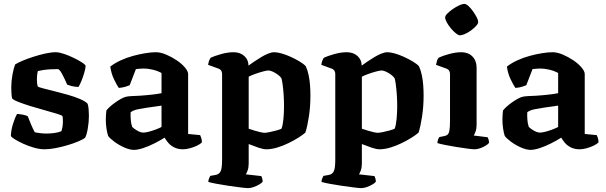

<svg xmlns="http://www.w3.org/2000/svg" viewBox="-20 -769 3120 989"><path d="M209 0Q184 0 154.5 -8.5Q125 -17 99 -29Q73 -41 55.5 -52Q38 -63 36 -69Q37 -99 47 -131Q57 -163 68 -182Q86 -181 101.5 -177.5Q117 -174 123 -170Q129 -155 139 -130.5Q149 -106 159 -88Q170 -85 188 -83Q206 -81 218 -81Q235 -81 257 -83.5Q279 -86 296 -93Q299 -100 301.5 -114Q304 -128 304 -142Q304 -150 303.5 -158.5Q303 -167 302 -171Q299 -175 273.5 -183Q248 -191 211 -201Q174 -211 137 -222.5Q100 -234 73.5 -244.5Q47 -255 42 -263Q40 -273 39 -288.5Q38 -304 38 -318Q38 -350 44 -383.5Q50 -417 58 -437Q70 -445 94.5 -455.5Q119 -466 150 -476Q181 -486 212 -493Q243 -500 268 -500Q284 -500 309.5 -491.5Q335 -483 360.5 -470.5Q386 -458 403.5 -446.5Q421 -435 421 -429Q421 -419 415 -397.5Q409 -376 400.5 -354.5Q392 -333 384 -321Q363 -322 348 -326Q333 -330 326 -333Q312 -366 299 -389.5Q286 -413 278 -413Q260 -413 240.5 -412Q221 -411 204.5 -408.5Q188 -406 175 -403Q172 -392 171 -380.5Q170 -369 170 -360Q170 -349 171 -340.5Q172 -332 174 -324Q178 -320 201.5 -314Q225 -308 259 -299.5Q293 -291 328.5 -281Q364 -271 392 -259Q420 -247 431 -235Q435 -225 436.5 -207Q438 -189 438 -173Q438 -140 432 -106Q426 -72 418 -59Q406 -50 382 -40Q358 -30 327.5 -21Q297 -12 266 -6Q235 0 209 0Z M670 3Q648 3 620 -9.5Q592 -22 569 -39Q546 -56 537 -69Q532 -83 528.5 -106.5Q525 -130 525 -154Q525 -168 526 -179.5Q527 -191 528 -200Q534 -208 546 -219Q558 -230 573.5 -241Q589 -252 603.5 -260Q618 -268 627 -270Q636 -273 657 -274Q678 -275 700 -276Q716 -277 731.5 -278.5Q747 -280 762 -281.5Q777 -283 789.5 -285Q802 -287 812 -289V-393Q790 -405 765 -410.5Q740 -416 721 -416Q712 -416 699.5 -415Q687 -414 680 -413L648 -330Q643 -328 628.5 -323Q614 -318 592 -316Q582 -330 567.5 -360Q553 -390 548 -426Q571 -444 601.5 -458Q632 -472 665 -481Q698 -490 729 -495Q760 -500 783 -500Q807 -500 835.5 -488Q864 -476 890 -458.5Q916 -441 932.5 -421.5Q949 -402 949 -388V-79L1011 -73Q1013 -68 1016.5 -58.5Q1020 -49 1020 -36Q1011 -26 993.5 -18Q976 -10 957 -5Q938 0 923 0Q897 0 878 -9.5Q859 -19 847 -33Q835 -47 828 -60Q806 -46 776.5 -31Q747 -16 718.5 -6.5Q690 3 670 3ZM719 -86Q729 -86 746.5 -90.5Q764 -95 782.5 -102Q801 -109 812 -115V-225Q796 -223 778 -220Q760 -217 742 -215Q717 -211 692.5 -206.5Q668 -202 653 -191Q652 -175 653.5 -153Q655 -131 661 -115Q671 -105 688 -95.5Q705 -86 719 -86Z M1258 200Q1248 200 1219.5 196.5Q1191 193 1157 188Q1123 183 1094 177.5Q1065 172 1053 168Q1053 160 1056.5 151Q1060 142 1063 137L1091 132Q1108 129 1116 114Q1124 99 1124 54V-388Q1124 -398 1119.5 -405Q1115 -412 1107 -415L1052 -435Q1054 -449 1058 -458.5Q1062 -468 1066 -472Q1083 -480 1117.5 -490Q1152 -500 1183 -500Q1217 -500 1238.5 -480.5Q1260 -461 1260 -431Q1272 -440 1289 -451.5Q1306 -463 1325 -474.5Q1344 -486 1361.5 -493Q1379 -500 1393 -500Q1408 -500 1431 -493.5Q1454 -487 1478 -476Q1502 -465 1523 -452.5Q1544 -440 1555 -428Q1564 -409 1569.5 -383.5Q1575 -358 1577 -330.5Q1579 -303 1579 -277Q1579 -220 1571 -168Q1563 -116 1553 -86Q1541 -75 1518 -60.5Q1495 -46 1466.5 -32Q1438 -18 1408 -9Q1378 0 1352 0Q1336 0 1311 -8.5Q1286 -17 1261 -27V73Q1261 94 1255.5 109Q1250 124 1246 129L1326 138Q1328 142 1330.5 150Q1333 158 1333 167Q1328 174 1314 182Q1300 190 1285 195Q1270 200 1258 200ZM1343 -85Q1351 -85 1368.5 -88.5Q1386 -92 1404 -97Q1422 -102 1430 -106Q1437 -124 1440 -157Q1443 -190 1443 -222Q1443 -253 1441 -281.5Q1439 -310 1436 -332.5Q1433 -355 1430 -365Q1425 -374 1412.5 -383.5Q1400 -393 1386 -399.5Q1372 -406 1363 -406Q1354 -406 1333.5 -400.5Q1313 -395 1292.5 -387.5Q1272 -380 1261 -374V-106Q1276 -101 1292 -96Q1308 -91 1322 -88Q1336 -85 1343 -85Z M1841 200Q1831 200 1802.5 196.5Q1774 193 1740 188Q1706 183 1677 177.5Q1648 172 1636 168Q1636 160 1639.5 151Q1643 142 1646 137L1674 132Q1691 129 1699 114Q1707 99 1707 54V-388Q1707 -398 1702.5 -405Q1698 -412 1690 -415L1635 -435Q1637 -449 1641 -458.5Q1645 -468 1649 -472Q1666 -480 1700.5 -490Q1735 -500 1766 -500Q1800 -500 1821.5 -480.5Q1843 -461 1843 -431Q1855 -440 1872 -451.5Q1889 -463 1908 -474.5Q1927 -486 1944.5 -493Q1962 -500 1976 -500Q1991 -500 2014 -493.5Q2037 -487 2061 -476Q2085 -465 2106 -452.5Q2127 -440 2138 -428Q2147 -409 2152.5 -383.5Q2158 -358 2160 -330.5Q2162 -303 2162 -277Q2162 -220 2154 -168Q2146 -116 2136 -86Q2124 -75 2101 -60.5Q2078 -46 2049.5 -32Q2021 -18 1991 -9Q1961 0 1935 0Q1919 0 1894 -8.5Q1869 -17 1844 -27V73Q1844 94 1838.5 109Q1833 124 1829 129L1909 138Q1911 142 1913.5 150Q1916 158 1916 167Q1911 174 1897 182Q1883 190 1868 195Q1853 200 1841 200ZM1926 -85Q1934 -85 1951.5 -88.5Q1969 -92 1987 -97Q2005 -102 2013 -106Q2020 -124 2023 -157Q2026 -190 2026 -222Q2026 -253 2024 -281.5Q2022 -310 2019 -332.5Q2016 -355 2013 -365Q2008 -374 1995.5 -383.5Q1983 -393 1969 -399.5Q1955 -406 1946 -406Q1937 -406 1916.5 -400.5Q1896 -395 1875.5 -387.5Q1855 -380 1844 -374V-106Q1859 -101 1875 -96Q1891 -91 1905 -88Q1919 -85 1926 -85Z M2425 0Q2414 0 2388 -3.5Q2362 -7 2330.5 -12Q2299 -17 2272 -22.5Q2245 -28 2233 -32Q2233 -40 2236 -48.5Q2239 -57 2243 -63L2268 -68Q2279 -70 2285.5 -75.5Q2292 -81 2295 -97.5Q2298 -114 2298 -146V-388Q2298 -398 2293.5 -405Q2289 -412 2281 -415L2226 -435Q2228 -446 2231 -456Q2234 -466 2240 -472Q2258 -481 2292.5 -490.5Q2327 -500 2357 -500Q2392 -500 2413.5 -478Q2435 -456 2435 -421V-127Q2435 -106 2429.5 -91Q2424 -76 2420 -71L2492 -62Q2494 -58 2496.5 -50.5Q2499 -43 2499 -33Q2494 -26 2480.5 -18Q2467 -10 2452 -5Q2437 0 2425 0ZM2349 -587Q2341 -587 2328 -597.5Q2315 -608 2302.5 -623Q2290 -638 2281.5 -653.5Q2273 -669 2273 -679Q2273 -688 2284.5 -699.5Q2296 -711 2312.5 -722.5Q2329 -734 2345.5 -741.5Q2362 -749 2371 -749Q2381 -749 2393 -738Q2405 -727 2416 -711.5Q2427 -696 2435 -681Q2443 -666 2443 -655Q2443 -647 2432 -635Q2421 -623 2406 -612Q2391 -601 2375 -594Q2359 -587 2349 -587Z M2713 3Q2691 3 2663 -9.5Q2635 -22 2612 -39Q2589 -56 2580 -69Q2575 -83 2571.5 -106.5Q2568 -130 2568 -154Q2568 -168 2569 -179.5Q2570 -191 2571 -200Q2577 -208 2589 -219Q2601 -230 2616.5 -241Q2632 -252 2646.5 -260Q2661 -268 2670 -270Q2679 -273 2700 -274Q2721 -275 2743 -276Q2759 -277 2774.5 -278.5Q2790 -280 2805 -281.5Q2820 -283 2832.5 -285Q2845 -287 2855 -289V-393Q2833 -405 2808 -410.5Q2783 -416 2764 -416Q2755 -416 2742.5 -415Q2730 -414 2723 -413L2691 -330Q2686 -328 2671.5 -323Q2657 -318 2635 -316Q2625 -330 2610.5 -360Q2596 -390 2591 -426Q2614 -444 2644.5 -458Q2675 -472 2708 -481Q2741 -490 2772 -495Q2803 -500 2826 -500Q2850 -500 2878.5 -488Q2907 -476 2933 -458.5Q2959 -441 2975.5 -421.5Q2992 -402 2992 -388V-79L3054 -73Q3056 -68 3059.5 -58.5Q3063 -49 3063 -36Q3054 -26 3036.5 -18Q3019 -10 3000 -5Q2981 0 2966 0Q2940 0 2921 -9.5Q2902 -19 2890 -33Q2878 -47 2871 -60Q2849 -46 2819.5 -31Q2790 -16 2761.5 -6.5Q2733 3 2713 3ZM2762 -86Q2772 -86 2789.5 -90.5Q2807 -95 2825.5 -102Q2844 -109 2855 -115V-225Q2839 -223 2821 -220Q2803 -217 2785 -215Q2760 -211 2735.5 -206.5Q2711 -202 2696 -191Q2695 -175 2696.5 -153Q2698 -131 2704 -115Q2714 -105 2731 -95.5Q2748 -86 2762 -86Z"/></svg>

Font: Texturina 12pt
Style: Bold
Weight: 700
Designer: Guillermo Torres Carreño
Foundry: Omnibus-Type
Version: Version 1.002